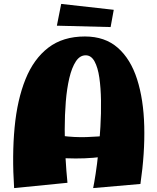

<svg xmlns="http://www.w3.org/2000/svg" viewBox="-20 -952 803 979"><path d="M455 7Q460 -17 467.5 -65Q475 -113 481.5 -175.5Q488 -238 492 -306Q496 -374 495 -439Q494 -504 486.5 -556Q479 -608 462 -639Q445 -670 417 -670Q387 -670 366.5 -638.5Q346 -607 333.5 -554Q321 -501 315.5 -433.5Q310 -366 310 -293Q310 -220 314 -149.5Q318 -79 324 -20L52 7Q41 -161 54.5 -302.5Q68 -444 110 -548Q152 -652 226.5 -709Q301 -766 413 -766Q515 -766 580.5 -708.5Q646 -651 679 -548Q712 -445 715.5 -308.5Q719 -172 696 -14ZM129 -162 169 -293Q231 -268 295 -259.5Q359 -251 420.5 -253Q482 -255 537 -261.5Q592 -268 637 -274L647 -193Q584 -163 498.5 -152Q413 -141 318 -145Q223 -149 129 -162ZM544 -814 270 -821 292 -932 560 -902Z"/></svg>

Font: Marhey Light
Style: Regular
Weight: 300
Designer: Nur Syamsi & Bustanul Arifin
Foundry: Namelatype
Version: Version 1.000